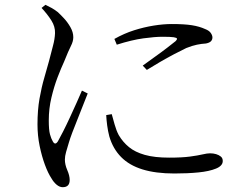

<svg xmlns="http://www.w3.org/2000/svg" viewBox="-20 -753 1040 799"><path d="M241 26Q228 26 215.5 15.5Q203 5 194 -11Q180 -32 167 -67Q154 -102 145 -145.5Q136 -189 136 -235Q136 -295 144.5 -343Q153 -391 164.5 -430Q176 -469 184 -499Q193 -535 200.5 -562.5Q208 -590 209 -615Q210 -642 194 -667.5Q178 -693 153 -720L169 -733Q184 -726 195.5 -719.5Q207 -713 220 -703Q230 -694 245.5 -677.5Q261 -661 273 -640Q285 -619 285 -598Q285 -581 275 -561.5Q265 -542 247 -497Q234 -469 219.5 -431Q205 -393 194 -347Q183 -301 183 -252Q183 -212 188 -194Q193 -176 199 -166Q209 -146 221 -165Q229 -179 242.5 -205.5Q256 -232 271 -264.5Q286 -297 299.5 -327Q313 -357 321 -376L345 -364Q337 -345 326 -316Q315 -287 302.5 -256.5Q290 -226 280.5 -200.5Q271 -175 267 -161Q260 -138 255 -120.5Q250 -103 250 -89Q250 -68 260 -45Q270 -22 270 -4Q270 26 241 26ZM706 -31Q628 -31 573 -48Q518 -65 484 -99.5Q450 -134 435 -185Q429 -208 426 -231Q423 -254 422 -274L445 -278Q450 -260 457 -235Q464 -210 474 -191Q491 -162 516.5 -141Q542 -120 582.5 -108.5Q623 -97 684 -97Q738 -97 771 -101.5Q804 -106 823 -110.5Q842 -115 854 -115Q868 -115 879.5 -111.5Q891 -108 899 -101.5Q907 -95 907 -83Q907 -63 879 -51.5Q851 -40 806 -35.5Q761 -31 706 -31ZM574 -480Q597 -497 624.5 -516.5Q652 -536 676 -554.5Q700 -573 711 -582Q717 -588 716.5 -592Q716 -596 703 -598Q690 -600 656 -600Q625 -600 577 -593.5Q529 -587 466 -567L456 -591Q497 -614 538 -627Q579 -640 619.5 -646.5Q660 -653 695 -653Q747 -653 778.5 -648Q810 -643 834 -632Q850 -626 857 -616Q864 -606 864 -597Q864 -588 858 -581.5Q852 -575 837 -572Q819 -571 799.5 -567Q780 -563 755 -553Q734 -543 704.5 -527.5Q675 -512 645 -494.5Q615 -477 591 -462Z"/></svg>

Font: Noto Serif HK ExtraLight
Style: Regular
Weight: 400
Version: Version 2.002-H1;hotconv 1.1.0;makeotfexe 2.6.0